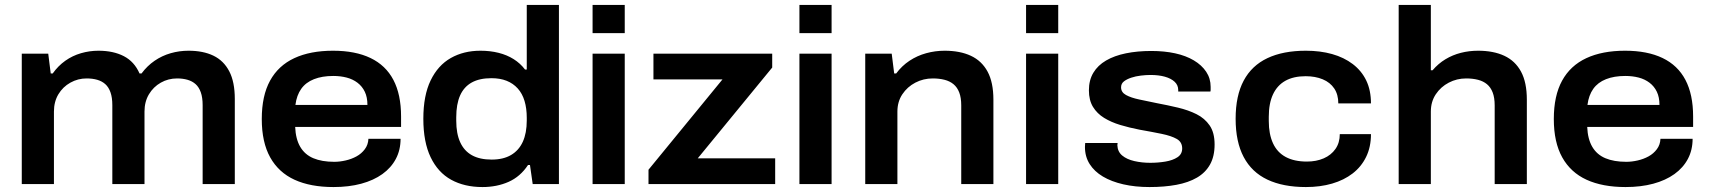

<svg xmlns="http://www.w3.org/2000/svg" viewBox="-20 -744 6908 776"><path d="M68 0V-527H175L185 -447H193Q215 -478 244 -498.5Q273 -519 307.5 -529Q342 -539 378 -539Q438 -539 480.5 -517Q523 -495 544 -447H552Q575 -478 605 -498.5Q635 -519 670 -529Q705 -539 742 -539Q801 -539 842.5 -519Q884 -499 906.5 -456Q929 -413 929 -344V0H799V-319Q799 -350 791.5 -371Q784 -392 770.5 -404Q757 -416 738 -421.5Q719 -427 696 -427Q660 -427 630 -410Q600 -393 582 -363Q564 -333 564 -293V0H434V-319Q434 -350 426.5 -371Q419 -392 405.5 -404Q392 -416 373 -421.5Q354 -427 330 -427Q295 -427 264.5 -410Q234 -393 216 -363Q198 -333 198 -293V0Z M1328 12Q1235 12 1170.5 -17.5Q1106 -47 1072 -108Q1038 -169 1038 -263Q1038 -357 1071.5 -418Q1105 -479 1169.5 -509Q1234 -539 1326 -539Q1416 -539 1477.5 -509.5Q1539 -480 1570 -421Q1601 -362 1601 -273V-231H1173Q1175 -182 1193.5 -150.5Q1212 -119 1246.5 -104.5Q1281 -90 1331 -90Q1353 -90 1377 -95.5Q1401 -101 1421 -112Q1441 -123 1454.5 -141Q1468 -159 1469 -183H1599Q1599 -138 1580 -102Q1561 -66 1525.5 -40.5Q1490 -15 1440 -1.5Q1390 12 1328 12ZM1174 -320H1465Q1465 -351 1454.5 -373Q1444 -395 1425 -409.5Q1406 -424 1381 -430.5Q1356 -437 1327 -437Q1282 -437 1249 -424Q1216 -411 1197.5 -385Q1179 -359 1174 -320Z M1930 12Q1857 12 1803.5 -17.5Q1750 -47 1720.5 -108.5Q1691 -170 1691 -264Q1691 -358 1720.5 -419Q1750 -480 1802 -509.5Q1854 -539 1922 -539Q1961 -539 1995 -530.5Q2029 -522 2056 -505Q2083 -488 2102 -463H2109V-724H2239V0H2133L2122 -77H2114Q2083 -30 2035.5 -9Q1988 12 1930 12ZM1967 -99Q2014 -99 2045.5 -117.5Q2077 -136 2093 -171Q2109 -206 2109 -257V-268Q2109 -306 2100 -336Q2091 -366 2072.5 -386.5Q2054 -407 2027.5 -417.5Q2001 -428 1966 -428Q1918 -428 1886.5 -410.5Q1855 -393 1839.5 -358Q1824 -323 1824 -270V-256Q1824 -204 1840 -169Q1856 -134 1887.5 -116.5Q1919 -99 1967 -99Z M2375 -610V-724H2505V-610ZM2375 0V-527H2505V0Z M2601 0V-58L2900 -423H2621V-527H3101V-471L2800 -104H3113V0Z M3211 -610V-724H3341V-610ZM3211 0V-527H3341V0Z M3477 0V-527H3584L3594 -447H3602Q3625 -478 3656 -498.5Q3687 -519 3723.5 -529Q3760 -539 3798 -539Q3860 -539 3904 -518.5Q3948 -498 3971.5 -454.5Q3995 -411 3995 -341V0H3865V-318Q3865 -349 3857 -370Q3849 -391 3834 -403.5Q3819 -416 3797.5 -421.5Q3776 -427 3750 -427Q3712 -427 3679.5 -410Q3647 -393 3627 -363Q3607 -333 3607 -293V0Z M4127 -610V-724H4257V-610ZM4127 0V-527H4257V0Z M4626 12Q4568 12 4520 1Q4472 -10 4437.5 -30.5Q4403 -51 4384 -81Q4365 -111 4365 -150Q4365 -155 4365.5 -159Q4366 -163 4366 -166H4497Q4497 -164 4496.5 -161.5Q4496 -159 4496 -157Q4497 -131 4515.5 -115.5Q4534 -100 4564.5 -93Q4595 -86 4629 -86Q4661 -86 4690.5 -91Q4720 -96 4739 -108.5Q4758 -121 4758 -144Q4758 -170 4736 -182.5Q4714 -195 4675 -203Q4636 -211 4585 -220Q4544 -228 4507.5 -239Q4471 -250 4442.5 -267.5Q4414 -285 4397.5 -312Q4381 -339 4381 -379Q4381 -420 4399 -450Q4417 -480 4450.5 -499.5Q4484 -519 4530.5 -528.5Q4577 -538 4633 -538Q4686 -538 4729.5 -528.5Q4773 -519 4805 -500Q4837 -481 4855 -454Q4873 -427 4873 -393Q4873 -387 4873 -382Q4873 -377 4872 -374H4742V-380Q4742 -400 4727.5 -413.5Q4713 -427 4688 -434Q4663 -441 4630 -441Q4612 -441 4591 -438.5Q4570 -436 4552 -430Q4534 -424 4522.5 -415Q4511 -406 4511 -391Q4511 -371 4531 -360Q4551 -349 4584 -342Q4617 -335 4656 -327Q4699 -319 4741 -309Q4783 -299 4816 -282.5Q4849 -266 4869 -237Q4889 -208 4889 -160Q4889 -112 4870.5 -79Q4852 -46 4817.5 -26Q4783 -6 4734.5 3Q4686 12 4626 12Z M5258 12Q5166 12 5102.5 -18Q5039 -48 5006.5 -109.5Q4974 -171 4974 -264Q4974 -357 5006.5 -418Q5039 -479 5102.5 -509Q5166 -539 5258 -539Q5316 -539 5364 -525.5Q5412 -512 5447.5 -485Q5483 -458 5502 -418.5Q5521 -379 5521 -326H5389Q5389 -362 5372.5 -386.5Q5356 -411 5326 -423.5Q5296 -436 5257 -436Q5208 -436 5175 -417.5Q5142 -399 5125 -362.5Q5108 -326 5108 -272V-255Q5108 -202 5125 -165Q5142 -128 5176.5 -109.5Q5211 -91 5262 -91Q5300 -91 5330 -104Q5360 -117 5377.5 -142Q5395 -167 5395 -202H5521Q5521 -150 5501.5 -110Q5482 -70 5447 -43Q5412 -16 5364 -2Q5316 12 5258 12Z M5633 0V-724H5763V-460H5770Q5793 -487 5822 -504.5Q5851 -522 5884.5 -530.5Q5918 -539 5954 -539Q6016 -539 6060 -518.5Q6104 -498 6127.5 -454.5Q6151 -411 6151 -341V0H6021V-318Q6021 -349 6013 -370Q6005 -391 5990 -403.5Q5975 -416 5953.5 -421.5Q5932 -427 5906 -427Q5868 -427 5835.5 -410Q5803 -393 5783 -363Q5763 -333 5763 -293V0Z M6550 12Q6457 12 6392.5 -17.5Q6328 -47 6294 -108Q6260 -169 6260 -263Q6260 -357 6293.5 -418Q6327 -479 6391.5 -509Q6456 -539 6548 -539Q6638 -539 6699.5 -509.5Q6761 -480 6792 -421Q6823 -362 6823 -273V-231H6395Q6397 -182 6415.5 -150.5Q6434 -119 6468.5 -104.5Q6503 -90 6553 -90Q6575 -90 6599 -95.5Q6623 -101 6643 -112Q6663 -123 6676.5 -141Q6690 -159 6691 -183H6821Q6821 -138 6802 -102Q6783 -66 6747.5 -40.5Q6712 -15 6662 -1.5Q6612 12 6550 12ZM6396 -320H6687Q6687 -351 6676.5 -373Q6666 -395 6647 -409.5Q6628 -424 6603 -430.5Q6578 -437 6549 -437Q6504 -437 6471 -424Q6438 -411 6419.5 -385Q6401 -359 6396 -320Z"/></svg>

Font: Archivo SemiBold SemiExpanded
Style: Regular
Weight: 600
Width: 6
Version: Version 2.001